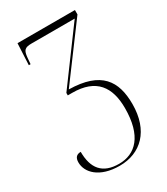

<svg xmlns="http://www.w3.org/2000/svg" viewBox="-192 -621 824 947"><g transform="rotate(-30 220.0 -148.0)"><path d="M203 240C323 240 409 159 409 7C409 -124 355 -209 173 -212L395 -511V-536H68L62 -414H72L75 -450C79 -490 88 -500 128 -500H373L154 -203V-189H179C316 -189 367 -113 367 6C367 164 299 230 205 230C111 230 70 178 70 84C46 84 34 97 34 124C34 181 88 240 203 240Z"/></g></svg>

Font: Noto Serif Display SemiCondensed ExtraLight
Style: Regular
Weight: 200
Width: 4
Designer: Monotype Design Team
Foundry: Monotype Imaging Inc.
Version: Version 2.009